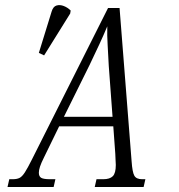

<svg xmlns="http://www.w3.org/2000/svg" viewBox="-20 -746 715 766"><path d="M10 0 17 -31H31Q47 -31 57.5 -36Q68 -41 79 -58Q90 -75 107 -109L411 -714H457L505 -103Q508 -59 516 -45Q524 -31 547 -31H560L553 0H358L365 -31H392Q418 -31 430 -43Q442 -55 442 -88Q442 -95 441 -108.5Q440 -122 440 -132L432 -242H216L156 -119Q144 -95 139.5 -81Q135 -67 135 -57Q135 -42 144.5 -36.5Q154 -31 179 -31H201L194 0ZM337 -486 235 -280H429L414 -482Q412 -526 409.5 -565.5Q407 -605 408 -641Q393 -605 376.5 -569.5Q360 -534 337 -486ZM156 -525 135 -535 186 -700Q192 -720 205.5 -724Q219 -728 234.5 -722Q250 -716 262 -704L260 -692Z"/></svg>

Font: Noto Serif ExtraCondensed Light
Style: Italic
Weight: 300
Width: 2
Italic angle: -12°
Designer: Monotype Design Team
Foundry: Monotype Imaging Inc.
Version: Version 2.014; ttfautohint (v1.8.4.7-5d5b)